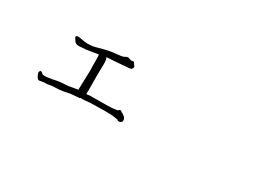

<svg xmlns="http://www.w3.org/2000/svg" viewBox="-22 -765 1545 1135"><g transform="rotate(30 750.0 -197.0)"><path d="M668.9 -378.9V-375Q671.9 -375 672.9 -372.1Q674.8 -367.2 678.7 -364.3Q682.6 -360.4 682.6 -354.5Q682.6 -349.6 678.7 -343.8Q674.8 -338.9 670.9 -337.9Q668.9 -337.9 668 -337.9Q666 -335.9 660.2 -335.9Q649.4 -335.9 624 -333Q598.6 -330.1 562.5 -328.1Q529.3 -326.2 511.7 -325.2Q518.6 -308.6 518.6 -284.2Q518.6 -258.8 517.6 -231Q516.6 -203.1 517.6 -154.3Q518.6 -92.8 516.6 -78.1Q519.5 -77.1 522.5 -77.1Q525.4 -76.2 529.3 -77.1Q533.2 -79.1 542 -79.1Q678.7 -79.1 698.2 -82Q719.7 -85.9 722.7 -85Q724.6 -85 727.5 -86.9Q730.5 -89.8 732.4 -91.3Q734.4 -92.8 735.4 -93.8Q737.3 -95.7 739.3 -95.7Q741.2 -95.7 743.2 -93.8Q744.1 -93.8 745.6 -92.8Q747.1 -91.8 749 -90.8Q750 -87.9 752.9 -86.9Q759.8 -85.9 763.7 -82Q767.6 -78.1 769.5 -77.1Q781.2 -71.3 784.2 -57.6Q787.1 -43.9 780.3 -38.1Q769.5 -29.3 756.8 -33.2Q754.9 -35.2 753.9 -36.1Q752 -38.1 750 -38.1Q748 -39.1 732.4 -41Q704.1 -45.9 658.2 -44.9Q611.3 -43.9 595.7 -43.9Q564.5 -43.9 539.1 -41Q512.7 -38.1 507.8 -39.1Q502.9 -41 500 -39.1Q497.1 -37.1 495.1 -36.1Q494.1 -35.2 490.2 -36.1Q487.3 -36.1 482.4 -35.2Q477.5 -34.2 459 -33.2Q442.4 -32.2 435.5 -31.2Q379.9 -18.6 353.5 -18.6Q315.4 -17.6 304.7 -14.6Q293 -11.7 288.1 -11.7Q262.7 -11.7 256.8 -9.8Q250 -7.8 246.1 -7.8Q242.2 -6.8 240.2 -6.8Q223.6 -1 210.9 -35.2Q208 -42 208 -46.9Q209 -52.7 210.9 -55.7Q215.8 -62.5 223.6 -57.6V-56.6H224.6Q227.5 -56.6 231.4 -50.8Q240.2 -41 285.2 -49.8Q295.9 -51.8 302.2 -52.2Q308.6 -52.7 322.3 -56.6Q336.9 -60.5 369.1 -62.5Q400.4 -63.5 412.1 -66.4Q424.8 -69.3 427.7 -69.3Q430.7 -69.3 463.9 -75.2Q463.9 -78.1 463.9 -81.1L467.8 -203.1Q466.8 -222.7 466.8 -244.1V-283.2Q466.8 -300.8 465.8 -308.6Q464.8 -312.5 463.9 -316.4Q445.3 -312.5 384.8 -303.7V-302.7Q376 -303.7 358.4 -301.8Q341.8 -298.8 327.1 -300.8Q313.5 -303.7 307.6 -311.5Q302.7 -319.3 296.9 -328.1Q290 -336.9 293.9 -341.8Q296.9 -346.7 305.7 -346.7Q320.3 -346.7 340.8 -341.8Q361.3 -337.9 376 -337.9Q408.2 -338.9 427.7 -344.7Q504.9 -367.2 545.9 -370.1Q589.8 -374 597.7 -377.9Q605.5 -381.8 607.9 -382.8Q610.4 -383.8 613.3 -385.7Q617.2 -387.7 622.6 -387.7Q627.9 -387.7 631.8 -385.7Q642.6 -382.8 643.6 -381.8Q647.5 -379.9 651.4 -381.8H652.3L663.1 -382.8Q666 -382.8 666 -381.8Z"/></g></svg>

Font: ToneOZ-YinPZ-Tsuipita-TC
Style: Regular
Weight: 400
Designer: ÂÆ£ÂøóÂáåJeffrey Xuan(jeffreyx@gmail.com, ToneOZ.com) ÈòøÂù§(cjkFonts)
Foundry: ToneOZ
Version: Version 0.24071